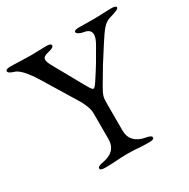

<svg xmlns="http://www.w3.org/2000/svg" viewBox="-150 -791 921 935"><g transform="rotate(-30 310.5 -324.0)"><path d="M264 -108C264 -60 236 -33 186 -24C163 -20 153 -15 153 -6C153 2 165 5 182 5C236 5 260 0 310 0C356 0 373 5 427 5C444 5 456 2 456 -6C456 -15 446 -20 423 -24C373 -33 344 -63 344 -108V-256C344 -295 344 -303 369 -346C415 -425 426 -443 480 -526C516 -581 533 -607 568 -617C596 -625 621 -633 621 -642C621 -650 609 -653 592 -653C569 -653 529 -650 488 -650C459 -650 443 -651 413 -651C396 -651 384 -648 384 -640C384 -631 403 -622 417 -620C436 -617 458 -610 458 -585C458 -573 453 -556 440 -534C406 -474 387 -442 356 -395C338 -367 331 -357 323 -357C317 -357 310 -369 295 -395L203 -560C194 -576 190 -588 190 -596C190 -611 203 -616 222 -621C244 -626 255 -632 255 -641C255 -649 243 -652 226 -652C205 -652 177 -650 146 -650C100 -650 59 -653 29 -653C12 -653 0 -650 0 -642C0 -633 11 -627 33 -620C67 -610 107 -546 122 -522L239 -330C244 -321 264 -283 264 -256Z"/></g></svg>

Font: EB Garamond 12
Style: Regular
Weight: 400
Version: Version 0.016+